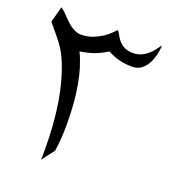

<svg xmlns="http://www.w3.org/2000/svg" viewBox="-134 -754 771 865"><g transform="rotate(20 252.0 -321.5)"><path d="M157 -501Q216 -381 216 -171Q216 -104 207 -43L161 17Q162 5 162 -7V-31Q162 -278 95 -436Q78 -477 51 -511.5Q24 -546 -8 -584L13 -660Q27 -650 40.5 -635.5Q54 -621 69 -607Q105 -574 136.5 -574Q168 -574 194 -584.5Q220 -595 239 -608Q258 -621 270 -633.5Q282 -646 286 -650Q291 -647 294.5 -640Q298 -633 303 -625Q331 -576 384.5 -576Q438 -576 478 -628Q488 -642 498 -653Q491 -564 446 -530Q429 -517 401 -517Q337 -517 284 -547Q228 -510 157 -501Z"/></g></svg>

Font: Cardo
Style: Regular
Weight: 400
Designer: David J. Perry
Foundry: David J. Perry
Version: Version 1.0451